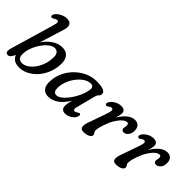

<svg xmlns="http://www.w3.org/2000/svg" viewBox="17 -1372 2035 2035"><g transform="rotate(45 1035.0 -354.0)"><path d="M184 -561Q196.5 -605 194 -619Q191.5 -633 175 -633Q161 -633 138.5 -618Q117.5 -605 107 -611Q99.5 -616 99 -627Q98.5 -638 107.5 -651.5Q124.5 -677.5 162.2 -697.8Q200 -718 238 -718Q280.5 -718 297.2 -691.8Q314 -665.5 296.5 -609.5L211.5 -335Q250 -393 304.5 -430.2Q359 -467.5 419.5 -467.5Q474.5 -467.5 504.5 -433.2Q534.5 -399 534 -338.5Q533 -263 507.5 -199.2Q482 -135.5 440 -88.8Q398 -42 346.8 -16.2Q295.5 9.5 243 9.5Q199 9.5 169 -7.8Q139 -25 127 -61L102.5 -19Q96.5 -11 87.2 -5Q78 1 65.5 1Q46 1 37.2 -15.2Q28.5 -31.5 43 -81ZM367.5 -405.5Q335.5 -405.5 300.8 -378.2Q266 -351 236 -307.2Q206 -263.5 187.5 -213.2Q169 -163 169 -116.5Q169 -79 185.8 -62Q202.5 -45 234 -45Q264.5 -45 297.8 -65.5Q331 -86 360 -123.5Q389 -161 407.8 -212.2Q426.5 -263.5 427.5 -325.5Q428.5 -369 410.8 -387.2Q393 -405.5 367.5 -405.5Z M973.5 -125Q961.5 -79 988.5 -79Q998 -79 1006 -83.2Q1014 -87.5 1023.5 -94Q1040 -106 1049 -100.5Q1064 -92.5 1051.5 -62Q1038.5 -32 1005.2 -11Q972 10 928.5 10Q904 10 889.2 -5.2Q874.5 -20.5 874.5 -50.5Q874.5 -67 877.8 -86Q881 -105 890.5 -140Q845 -64.5 791.5 -27.2Q738 10 679.5 10Q631 10 602.5 -22.2Q574 -54.5 579 -126.5Q582 -191.5 610.2 -252.8Q638.5 -314 686.8 -363Q735 -412 797.2 -441Q859.5 -470 930 -470Q1003.5 -470 1035.8 -454.5Q1068 -439 1066 -412Q1064 -390.5 1050.5 -379.8Q1037 -369 1032 -350ZM685.5 -140.5Q683 -96 695.5 -79Q708 -62 732 -62Q756 -62 784 -82.2Q812 -102.5 839.5 -136Q867 -169.5 889.8 -209.8Q912.5 -250 927 -291Q941.5 -332 943.5 -366Q944.5 -387.5 933.5 -398.2Q922.5 -409 902.5 -409Q866.5 -409 829.5 -386Q792.5 -363 760.8 -324.2Q729 -285.5 708.8 -237.8Q688.5 -190 685.5 -140.5Z M1182.5 -358.5Q1175 -359.5 1169.5 -367.8Q1164 -376 1169.5 -390Q1182.5 -420.5 1219.5 -444.8Q1256.5 -469 1302.5 -469Q1331.5 -469 1345.8 -455.2Q1360 -441.5 1360 -417.5Q1360 -402 1355 -381.8Q1350 -361.5 1343 -339.5Q1377.5 -398 1420.2 -433Q1463 -468 1508.5 -468Q1545.5 -468 1565.2 -445Q1585 -422 1585 -383.5Q1585 -340 1563.2 -314Q1541.5 -288 1513 -288Q1496 -288 1488.2 -297.5Q1480.5 -307 1480.5 -318.5Q1480.5 -328.5 1483.8 -339.2Q1487 -350 1487 -363.5Q1487 -376 1482 -384Q1477 -392 1465.5 -392Q1442 -392 1413.2 -366.8Q1384.5 -341.5 1357.2 -296.8Q1330 -252 1311 -194Q1298 -156 1293.2 -133.5Q1288.5 -111 1288.5 -93.5Q1288.5 -77 1298.2 -64.5Q1308 -52 1308 -40.5Q1308 -18.5 1279.8 -4.2Q1251.5 10 1209 10Q1169 10 1163 -20.5Q1157 -51 1179.5 -109.5L1248 -305Q1262 -345 1261.2 -364.2Q1260.5 -383.5 1241.5 -383.5Q1226.5 -383.5 1208.5 -369.5Q1202 -364 1195.5 -360.2Q1189 -356.5 1182.5 -358.5Z M1668 -358.5Q1660.5 -359.5 1655 -367.8Q1649.5 -376 1655 -390Q1668 -420.5 1705 -444.8Q1742 -469 1788 -469Q1817 -469 1831.2 -455.2Q1845.5 -441.5 1845.5 -417.5Q1845.5 -402 1840.5 -381.8Q1835.5 -361.5 1828.5 -339.5Q1863 -398 1905.8 -433Q1948.5 -468 1994 -468Q2031 -468 2050.8 -445Q2070.5 -422 2070.5 -383.5Q2070.5 -340 2048.8 -314Q2027 -288 1998.5 -288Q1981.5 -288 1973.8 -297.5Q1966 -307 1966 -318.5Q1966 -328.5 1969.2 -339.2Q1972.5 -350 1972.5 -363.5Q1972.5 -376 1967.5 -384Q1962.5 -392 1951 -392Q1927.5 -392 1898.8 -366.8Q1870 -341.5 1842.8 -296.8Q1815.5 -252 1796.5 -194Q1783.5 -156 1778.8 -133.5Q1774 -111 1774 -93.5Q1774 -77 1783.8 -64.5Q1793.5 -52 1793.5 -40.5Q1793.5 -18.5 1765.2 -4.2Q1737 10 1694.5 10Q1654.5 10 1648.5 -20.5Q1642.5 -51 1665 -109.5L1733.5 -305Q1747.5 -345 1746.8 -364.2Q1746 -383.5 1727 -383.5Q1712 -383.5 1694 -369.5Q1687.5 -364 1681 -360.2Q1674.5 -356.5 1668 -358.5Z"/></g></svg>

Font: Fraunces 9pt SuperSoft
Style: Italic
Weight: 400
Italic angle: -16°
Version: Version 1.000;[b76b70a41]